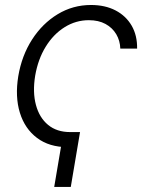

<svg xmlns="http://www.w3.org/2000/svg" viewBox="-20 -570 594 759"><path d="M296.4 -47.9 259.8 168.9H194.3L231 -47.9ZM247.6 11.7Q174.8 11.7 126.5 -24.7Q78.1 -61 58.6 -124.3Q39.1 -187.5 52.2 -268.6Q65.9 -350.1 106.7 -413.6Q147.5 -477.1 207.8 -513.7Q268.1 -550.3 339.8 -550.3Q395.5 -550.3 436.8 -528.8Q478 -507.3 500.5 -468.5Q522.9 -429.7 522 -377.9H455.6Q454.6 -409.2 439.5 -434.8Q424.3 -460.4 397 -475.3Q369.6 -490.2 331.1 -490.2Q279.8 -490.2 235.6 -462.6Q191.4 -435.1 160.9 -385.7Q130.4 -336.4 119.1 -271Q108.4 -205.6 122.1 -155Q135.7 -104.5 170.2 -76.2Q204.6 -47.9 257.3 -47.9Z"/></svg>

Font: Inter 16pt Light
Style: Italic
Weight: 300
Italic angle: -9.3988°
Version: Version 4.001;git-66647c0bb